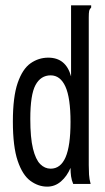

<svg xmlns="http://www.w3.org/2000/svg" viewBox="-20 -686 390 716"><path d="M156 10Q123 10 93.5 -11.5Q64 -33 46 -86Q28 -139 28 -233Q28 -325 46 -377Q64 -429 94 -450Q124 -471 160 -471Q226 -471 245 -401V-666H320V-658Q314 -652 312.5 -645Q311 -638 311 -621V-70Q311 -52 312 -35Q313 -18 318 0H253Q247 -14 245 -28.5Q243 -43 243 -60Q230 -29 207.5 -9.5Q185 10 156 10ZM169 -57Q206 -57 224.5 -99.5Q243 -142 243 -231Q243 -321 224 -363Q205 -405 169 -405Q132 -405 112.5 -369Q93 -333 93 -243Q93 -172 103 -131.5Q113 -91 130 -74Q147 -57 169 -57Z"/></svg>

Font: Inconsolata ExtraCondensed Medium
Style: Regular
Weight: 500
Width: 2
Monospace: yes
Designer: Raph Levien, Cyreal, Brenton Simpson
Foundry: Raph Levien, Cyreal, Google
Version: Version 3.001; ttfautohint (v1.8.2.53-6de2)